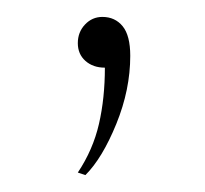

<svg xmlns="http://www.w3.org/2000/svg" viewBox="-20 -66 242 227"><path d="M104 14Q90 14 81 6Q72 -2 72 -15Q72 -28 80.5 -37Q89 -46 101 -46Q116 -46 125 -35Q134 -24 134 0Q134 40 117.5 80.5Q101 121 81 141L72 138Q90 111 97 80.5Q104 50 104 14Z"/></svg>

Font: Overpass Thin
Style: Regular
Weight: 100
Designer: Delve Withrington, Thomas Jockin
Foundry: Delve Fonts
Version: Version 3.000;DELV;Overpass